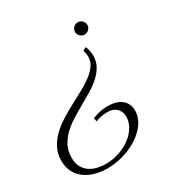

<svg xmlns="http://www.w3.org/2000/svg" viewBox="-200 -627 919 963"><g transform="rotate(-30 259.5 -145.5)"><path d="M356.4 -373Q362.3 -358.9 365.2 -344.7Q368.2 -330.6 368.2 -318.4Q368.2 -283.7 353 -256.8Q337.9 -230 313.2 -208Q288.6 -186 257.1 -167.2Q225.6 -148.4 192.9 -129.9Q160.2 -111.3 128.7 -91.6Q97.2 -71.8 72.5 -47.9Q47.9 -23.9 32.7 5.6Q17.6 35.2 17.6 73.2Q17.6 105.5 29.5 127Q41.5 148.4 60.5 161.4Q79.6 174.3 103.3 179.9Q127 185.5 150.4 185.5Q193.4 185.5 231.2 172.6Q269 159.7 297.4 137.9Q325.7 116.2 342 88.4Q358.4 60.5 358.4 30.8Q358.4 13.7 352.5 1Q346.7 -11.7 337.2 -20Q327.6 -28.3 315.4 -32.2Q303.2 -36.1 290 -36.1Q267.6 -36.1 249 -32.2Q230.5 -28.3 217.8 -22.9L213.4 -43Q229.5 -49.8 252.7 -55.7Q275.9 -61.5 303.7 -61.5Q325.7 -61.5 345.5 -56.6Q365.2 -51.8 379.9 -41Q394.5 -30.3 403.3 -13.4Q412.1 3.4 412.1 26.9Q412.1 51.3 401.9 74.2Q391.6 97.2 373.3 117.4Q355 137.7 330.1 154.5Q305.2 171.4 275.6 183.6Q246.1 195.8 213.4 202.4Q180.7 209 147 209Q109.4 209 76.2 199.5Q43 189.9 18.3 171.4Q-6.3 152.8 -20.5 125Q-34.7 97.2 -34.7 61Q-34.7 20.5 -18.3 -11.5Q-2 -43.5 24.7 -69.3Q51.3 -95.2 85.2 -116.5Q119.1 -137.7 154.5 -156.7Q189.9 -175.8 223.9 -193.8Q257.8 -211.9 284.4 -231.7Q311 -251.5 327.4 -274.4Q343.8 -297.4 343.8 -325.7Q343.8 -334 342.3 -343Q340.8 -352.1 336.9 -361.8ZM348.1 -464.8Q348.1 -479.5 358.6 -490Q369.1 -500.5 384.3 -500.5Q398.4 -500.5 408.9 -490Q419.4 -479.5 419.4 -464.8Q419.4 -450.7 408.9 -440.2Q398.4 -429.7 384.3 -429.7Q369.1 -429.7 358.6 -440.2Q348.1 -450.7 348.1 -464.8Z"/></g></svg>

Font: Parisienne
Style: Regular
Weight: 400
Designer: Astigmatic (AOETI)
Foundry: Astigmatic (AOETI)
Version: Version 1.000